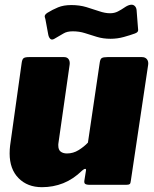

<svg xmlns="http://www.w3.org/2000/svg" viewBox="-20 -767 641 797"><path d="M154 10Q94 10 57 -27.5Q20 -65 20 -130Q20 -138 20.5 -147Q21 -156 22 -163L70 -506Q72 -521 78 -525.5Q84 -530 100 -530H246Q259 -530 265 -521Q271 -512 269 -498L223 -176Q222 -172 222 -168.5Q222 -165 222 -163Q222 -145 232 -137.5Q242 -130 258 -130Q284 -130 306.5 -144Q329 -158 345 -175L394 -507Q396 -522 402.5 -526Q409 -530 426 -530H569Q583 -530 590 -521Q597 -512 595 -498L523 -16Q522 -6 518.5 -3Q515 0 506 0H348Q340 0 334.5 -3Q329 -6 330 -16L337 -60Q338 -66 333.5 -66Q329 -66 321 -59Q284 -23 242.5 -6.5Q201 10 154 10ZM540 -628Q521 -621 494 -613.5Q467 -606 439 -606Q408 -606 382 -614Q356 -622 332.5 -629.5Q309 -637 282 -637Q258 -637 243.5 -628Q229 -619 204 -605Q194 -600 188 -606.5Q182 -613 180 -625L170 -679Q169 -687 166 -696Q163 -705 177 -714Q198 -727 221 -736.5Q244 -746 276 -746Q310 -746 338.5 -737.5Q367 -729 391.5 -720.5Q416 -712 437 -712Q455 -712 469.5 -719.5Q484 -727 497 -736Q510 -745 521 -747Q532 -749 539 -742.5Q546 -736 547 -725L552 -661Q553 -652 553.5 -642.5Q554 -633 540 -628Z"/></svg>

Font: Libre Franklin Black
Style: Italic
Weight: 900
Italic angle: -8°
Designer: Pablo Impallari, Rodrigo Fuenzalida, Nhung Nguyen
Foundry: Impallari Type
Version: Version 3.000